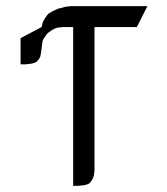

<svg xmlns="http://www.w3.org/2000/svg" viewBox="-20 -604 543 624"><path d="M46.9 -395V-480L115.2 -516.1L119.1 -532.2L124 -541L132.8 -554.2L137.2 -559.1L149.9 -566.9L167 -575.2L192.9 -582L210 -584H459L424.8 -516.1H287.1V-50.8L285.2 -34.2L282.2 -24.9L277.8 -17.1L270 -7.8L261.2 -3.9L252.9 -2L234.9 0H217.8V-516.1H184.1L167 -514.2L158.2 -511.2L149.9 -506.8L137.2 -498L132.8 -494.1L123 -480L119.1 -473.1L117.2 -462.9L112.8 -429.2L110.8 -419.9L106.9 -412.1L98.1 -402.8L89.8 -398.9L81.1 -397L64 -395Z"/></svg>

Font: Petahja
Style: Regular
Weight: 400
Designer: T. Christopher White
Version: Version 1.1